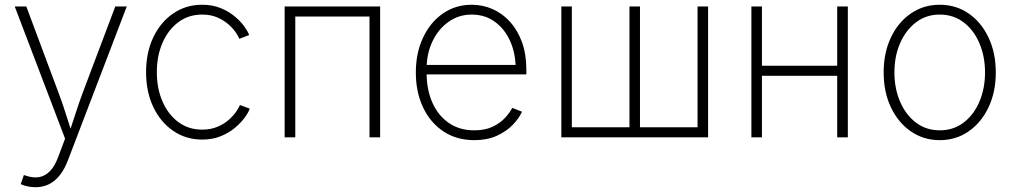

<svg xmlns="http://www.w3.org/2000/svg" viewBox="-20 -573 4233 801"><path d="M66.4 195.3 79.6 157.2 85.9 159.2Q117.7 170.4 143.6 165.8Q169.4 161.1 189.5 139.9Q209.5 118.7 223.6 79.6L251.5 5.4L41.5 -545.9H89.8L225.1 -183.6Q241.2 -140.6 254.6 -97.9Q268.1 -55.2 281.7 -13.7H267.1Q281.2 -55.2 294.7 -97.9Q308.1 -140.6 324.2 -183.6L460.9 -545.9H508.8L263.2 96.2Q249 133.3 229.2 158.2Q209.5 183.1 184.3 195.6Q159.2 208 128.4 208Q111.3 208 95.2 204.6Q79.1 201.2 66.4 195.3Z M823.2 9.3Q755.9 9.3 702.9 -26.9Q649.9 -63 619.6 -126.5Q589.4 -189.9 589.4 -272Q589.4 -354 619.6 -417.5Q649.9 -481 702.9 -517.1Q755.9 -553.2 823.2 -553.2Q866.7 -553.2 900.9 -539.1Q935.1 -524.9 959.7 -504.2Q984.4 -483.4 999.5 -462.2Q1014.6 -440.9 1019.5 -426.8L978.5 -411.1Q975.1 -420.4 963.9 -437.3Q952.6 -454.1 933.3 -471.2Q914.1 -488.3 886.7 -500.2Q859.4 -512.2 823.2 -512.2Q766.6 -512.2 724.1 -480.5Q681.6 -448.7 658 -394.5Q634.3 -340.3 634.3 -272Q634.3 -203.6 658 -149.4Q681.6 -95.2 724.1 -63.7Q766.6 -32.2 823.2 -32.2Q859.4 -32.2 887.5 -44.2Q915.5 -56.2 935.1 -73.7Q954.6 -91.3 966.1 -108.4Q977.5 -125.5 981 -134.8L1022 -119.6Q1017.1 -105 1001.7 -83.5Q986.3 -62 961.4 -40.8Q936.5 -19.5 901.9 -5.1Q867.2 9.3 823.2 9.3Z M1565.9 -545.9V0H1521.5V-503.9H1211.9V0H1167.5V-545.9Z M1958.5 11.7Q1884.8 11.7 1829.8 -24.9Q1774.9 -61.5 1744.9 -125.2Q1714.8 -189 1714.8 -270.5Q1714.8 -352.1 1744.9 -416Q1774.9 -480 1827.6 -516.6Q1880.4 -553.2 1947.8 -553.2Q1994.1 -553.2 2035.4 -534.9Q2076.7 -516.6 2108.2 -481.7Q2139.6 -446.8 2157.7 -397Q2175.8 -347.2 2175.8 -283.2V-262.7H1742.7V-302.2H2151.9L2131.3 -286.6Q2131.3 -350.1 2108.4 -401.4Q2085.4 -452.6 2044.2 -482.4Q2002.9 -512.2 1947.8 -512.2Q1894 -512.2 1851.3 -481.9Q1808.6 -451.7 1784.2 -400.4Q1759.8 -349.1 1759.8 -286.1V-268.1Q1759.8 -199.7 1783.4 -145.8Q1807.1 -91.8 1851.8 -60.5Q1896.5 -29.3 1958.5 -29.3Q2003.4 -29.3 2034.9 -44.2Q2066.4 -59.1 2086.7 -81.1Q2106.9 -103 2117.2 -123L2157.7 -106.9Q2145.5 -79.6 2119.1 -52.2Q2092.8 -24.9 2052.7 -6.6Q2012.7 11.7 1958.5 11.7Z M2321.8 -545.9H2365.7V-42H2606V-545.9H2649.9V-42H2890.1V-545.9H2934.1V0H2321.8Z M3486.8 -298.8V-256.8H3146.5V-298.8ZM3158.7 -545.9V0H3114.7V-545.9ZM3517.1 -545.9V0H3472.7V-545.9Z M3900.4 11.7Q3833 11.7 3780 -24.9Q3727.1 -61.5 3696.8 -125.2Q3666.5 -189 3666.5 -271Q3666.5 -353 3696.8 -416.7Q3727.1 -480.5 3780 -516.8Q3833 -553.2 3900.4 -553.2Q3968.3 -553.2 4021 -516.8Q4073.7 -480.5 4104 -416.5Q4134.3 -352.5 4134.3 -271Q4134.3 -189 4104 -125.2Q4073.7 -61.5 4021 -24.9Q3968.3 11.7 3900.4 11.7ZM3900.4 -29.3Q3957.5 -29.3 4000 -61.5Q4042.5 -93.8 4065.9 -148.7Q4089.4 -203.6 4089.4 -271Q4089.4 -337.9 4065.9 -392.8Q4042.5 -447.8 4000 -480Q3957.5 -512.2 3900.4 -512.2Q3843.8 -512.2 3801.3 -479.7Q3758.8 -447.3 3735.1 -392.8Q3711.4 -338.4 3711.4 -271Q3711.4 -203.6 3735.1 -148.7Q3758.8 -93.8 3801.3 -61.5Q3843.8 -29.3 3900.4 -29.3Z"/></svg>

Font: Inter ExtraLight
Style: Regular
Weight: 250
Designer: Rasmus Andersson
Foundry: rsms
Version: Version 4.001;git-66647c0bb